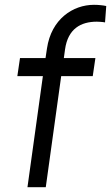

<svg xmlns="http://www.w3.org/2000/svg" viewBox="-20 -777 461 797"><path d="M94 0H170L234 -461H365L376 -536H245L250 -572C262 -658 316 -687 382 -687C387 -687 407 -686 416 -684L421 -752C408 -755 388 -757 370 -757C283 -757 193 -698 175 -576L169 -536H63L52 -461H158Z"/></svg>

Font: Mluvka
Style: Italic
Weight: 400
Italic angle: -8°
Designer: Modified by Jiří Krblich, Original typeface by Gumpita Rahayu
Foundry: Gumpita Rahayu & Jiří Krblich
Version: Version 2.000;Glyphs 3.1.1 (3134)